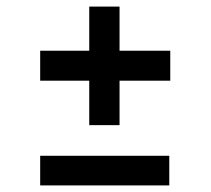

<svg xmlns="http://www.w3.org/2000/svg" viewBox="-20 -612 640 583"><path d="M251 -592H343V-458H497V-367H343V-232H251V-367H102V-458H251ZM494 -139V-49H102V-139Z"/></svg>

Font: BioRhyme ExtraBold Medium
Style: Regular
Weight: 500
Version: Version 1.600;gftools[0.9.33]